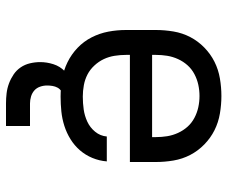

<svg xmlns="http://www.w3.org/2000/svg" viewBox="-79 -489 758 640"><g transform="rotate(90 300.0 -169.0)"><path d="M302 8Q273 8 243.5 3Q214 -2 187.5 -15Q161 -28 139.5 -48.5Q118 -69 104.5 -95.5Q91 -122 85.5 -151Q80 -180 80 -210V-310Q80 -339 85 -368.5Q90 -398 103.5 -424Q117 -450 138.5 -471Q160 -492 186 -505Q212 -518 241.5 -523Q271 -528 300 -528Q329 -528 358.5 -523Q388 -518 414 -505Q440 -492 461.5 -471Q483 -450 496.5 -424Q510 -398 515 -368.5Q520 -339 520 -310V-223H163V-210Q163 -191 166 -172Q169 -153 177 -136Q185 -119 198.5 -104.5Q212 -90 228.5 -81.5Q245 -73 264 -69.5Q283 -66 302 -66Q324 -66 345 -69Q366 -72 385.5 -81Q405 -90 419 -107Q433 -124 435 -146H518Q516 -121 506.5 -98Q497 -75 481 -56.5Q465 -38 444 -25Q423 -12 399.5 -4.5Q376 3 351.5 5.5Q327 8 302 8ZM163 -297H437V-310Q437 -329 434 -347.5Q431 -366 423 -383.5Q415 -401 402.5 -415Q390 -429 373 -438Q356 -447 337.5 -451Q319 -455 300 -455Q281 -455 262.5 -451Q244 -447 227 -438Q210 -429 197.5 -415Q185 -401 177 -383.5Q169 -366 166 -347.5Q163 -329 163 -310ZM325 190Q308 190 291 188Q274 186 258 180Q242 174 228 164.5Q214 155 204.5 141Q195 127 191 110Q187 93 187 76Q187 54 194 32Q201 10 217.5 -6Q234 -22 256 -28.5Q278 -35 300 -35V0Q291 0 283.5 5.5Q276 11 272 18.5Q268 26 266.5 35Q265 44 265 53Q265 65 269 76.5Q273 88 281.5 95.5Q290 103 301.5 106.5Q313 110 325 110H400V190Z"/></g></svg>

Font: Iosevka Custom Extended
Style: Regular
Weight: 400
Width: 7
Monospace: yes
Designer: Belleve Invis
Foundry: Belleve Invis
Version: Version 11.2.4; ttfautohint (v1.8.4)